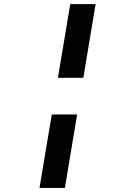

<svg xmlns="http://www.w3.org/2000/svg" viewBox="-20 -780 640 938"><path d="M387.1 -399.9 447.1 -759.9H323.2L263.1 -399.9ZM172.9 138.1H296.9L356.9 -220.9H233Z"/></svg>

Font: Margiela Mono Italic Bold It
Style: Regular
Weight: 700
Designer: Mike Abbink, Paul van der Laan, Pieter van Rosmalen
Foundry: Bold Monday
Version: Version 2.003 2021